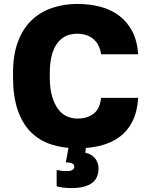

<svg xmlns="http://www.w3.org/2000/svg" viewBox="-20 -733 751 966"><path d="M369.5 13.2Q433.2 13.2 487 -0.6Q540.8 -14.3 581.3 -44.1Q621.8 -73.8 646.3 -122.1Q670.8 -170.3 675.2 -240.7H488.5Q485.5 -212.8 476.4 -193.3Q467.3 -173.8 451.9 -161.8Q436.5 -149.7 416.4 -143.1Q396.3 -136.5 369.5 -136.5Q342.5 -136.5 317.4 -147.3Q292.3 -158.2 273.5 -182.7Q254.7 -207.2 242.6 -246.4Q230.5 -285.7 230.5 -344V-365Q230.5 -419 241.2 -457.2Q251.8 -495.3 270.7 -518.9Q289.5 -542.5 314.5 -553Q339.5 -563.5 369.5 -563.5Q390.8 -563.5 410.1 -557.8Q429.3 -552.2 445.9 -539.7Q462.5 -527.2 473.6 -507.5Q484.7 -487.8 488.5 -460H675.2Q670.3 -529 644.7 -576.8Q619 -624.7 578.6 -654.8Q538.2 -685 484.8 -699.1Q431.3 -713.2 369.5 -713.2Q302.3 -713.2 242.7 -693.3Q183 -673.3 139.1 -631.3Q95.2 -589.3 70.3 -523.3Q45.5 -457.2 45.5 -365V-346Q45.5 -248.7 68.9 -180.1Q92.3 -111.5 135 -68.6Q177.7 -25.7 238.1 -6.2Q298.5 13.2 369.5 13.2ZM339.5 213.2Q375.5 213.2 401.7 206.3Q427.8 199.3 443.9 187Q460 174.7 467.8 156.3Q475.7 137.9 475.7 115.3Q475.7 102.2 472 89.6Q468.3 77 460.1 65.9Q452 54.8 439.3 47Q426.7 39.2 408.8 35.1L415.8 -10H328.2L311.2 84.2Q325.5 84.2 333.3 85.9Q341.1 87.6 346.2 91Q351.4 94.4 352.7 98.7Q354 103 354 107.2Q354 114.1 346.2 120.9Q338.4 127.7 314.8 127.7Q304 127.7 295 127Q286 126.2 279 124.8L265 122V204Q269.7 205.5 274.3 206.8Q279 208 284.2 208.5Q292.7 210.5 306.9 211.8Q321.1 213.2 339.5 213.2Z"/></svg>

Font: Golos Text VF
Style: Regular
Weight: 400
Designer: A.Korolkova, Vitaly Kuzmin
Foundry: ParaType Ltd
Version: Version 2.005